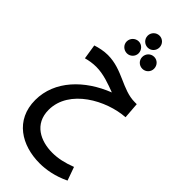

<svg xmlns="http://www.w3.org/2000/svg" viewBox="-369 -871 1320 1320"><g transform="rotate(45 291.5 -211.0)"><path d="M307 -697C339 -697 364 -723 364 -755C364 -787 339 -813 307 -813C275 -813 249 -787 249 -755C249 -723 275 -697 307 -697ZM234 -568C265 -568 291 -594 291 -625C291 -657 265 -684 234 -684C201 -684 175 -657 175 -625C175 -594 201 -568 234 -568ZM384 -568C416 -568 441 -594 441 -625C441 -658 416 -684 384 -684C351 -684 326 -658 326 -625C326 -594 351 -568 384 -568ZM344 391C404 391 481 379 564 339L529 241C465 266 409 278 354 278C241 278 128 225 128 87C128 -114 365 -240 538 -251L529 -369H510C387 -369 294 -468 150 -468C111 -468 70 -459 37 -448L54 -340C82 -348 117 -354 151 -354C222 -354 292 -327 351 -305C161 -231 15 -84 15 104C15 299 170 391 344 391Z"/></g></svg>

Font: Noto Sans Arabic Cond SemBd
Style: Regular
Weight: 600
Width: 3
Designer: Monotype Design Team, Nadine Chahine, Nizar Qandah and Khaled Hosny
Foundry: Monotype Imaging Inc.
Version: Version 2.012